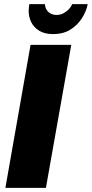

<svg xmlns="http://www.w3.org/2000/svg" viewBox="-20 -904 442 924"><path d="M6 0 127 -688H323L201 0ZM235 -740Q194 -740 168 -756.5Q142 -773 130 -798Q118 -823 118 -852Q118 -860 119 -868Q120 -876 121 -884H196Q196 -881 197 -877Q198 -873 199 -868Q202 -859 209 -850.5Q216 -842 227 -837Q238 -832 251 -832Q271 -832 287 -841Q303 -850 313.5 -862Q324 -874 327 -884H402Q396 -851 375 -817.5Q354 -784 319.5 -762Q285 -740 235 -740Z"/></svg>

Font: Archivo Condensed Black
Style: Italic
Weight: 900
Width: 3
Italic angle: -10°
Designer: Hector Gatti
Foundry: Omnibus-Type
Version: Version 2.001